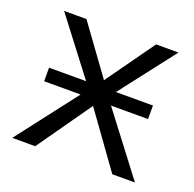

<svg xmlns="http://www.w3.org/2000/svg" viewBox="-91 -559 661 653"><g transform="rotate(20 239.5 -233.0)"><path d="M461 0H379L238 -196L100 0H17L185 -218H53V-267H187L35 -466H116L243 -291L368 -466H449L295 -267H429V-218H295Z"/></g></svg>

Font: Ysabeau SC
Style: Regular
Weight: 400
Designer: Christian Thalmann (Catharsis Fonts)
Version: Version 0.003